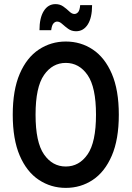

<svg xmlns="http://www.w3.org/2000/svg" viewBox="-20 -903 640 934"><path d="M42 -345Q42 -465 76 -544Q110 -623 169 -662Q228 -701 300 -701Q373 -701 431.5 -662Q490 -623 524 -544Q558 -465 558 -345Q558 -225 524 -146Q490 -67 431.5 -28Q373 11 300 11Q228 11 169 -28Q110 -67 76 -146Q42 -225 42 -345ZM153 -345Q153 -211 194 -152Q235 -93 300 -93Q365 -93 406 -152Q447 -211 447 -345Q447 -479 406 -538Q365 -597 300 -597Q235 -597 194 -538Q153 -479 153 -345ZM172 -756Q172 -816 193 -849.5Q214 -883 250 -883Q272 -883 288.5 -871Q305 -859 317.5 -847Q330 -835 342 -835Q352 -835 360 -844Q368 -853 370 -878H428Q428 -817 407 -784Q386 -751 350 -751Q328 -751 311.5 -763Q295 -775 282.5 -786.5Q270 -798 258 -798Q248 -798 240 -789Q232 -780 229 -756Z"/></svg>

Font: Radio Canada Condensed Medium
Style: Regular
Weight: 500
Width: 3
Designer: Charles Daoud, Etienne Aubert Bonn, Alexandre Saumier Demers, Jacques Le Bailly
Foundry: Radio-Canada
Version: Version 2.104; ttfautohint (v1.8.4.7-5d5b);gftools[0.9.28.de